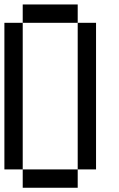

<svg xmlns="http://www.w3.org/2000/svg" viewBox="-20 -937 540 873"><path d="M0 -166.7V-833.3H83.3V-166.7ZM333.3 -166.7V-83.3H83.3V-166.7ZM83.3 -916.7H333.3V-833.3H83.3ZM333.3 -833.3H416.7V-166.7H333.3Z"/></svg>

Font: GalmuriMono11 Regular
Style: Regular
Weight: 400
Designer: Lee Minseo (quiple)
Version: Version 2.399;hotconv 1.1.1;makeotfexe 2.6.0 DEVELOPMENT